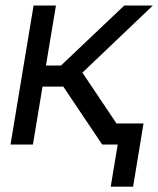

<svg xmlns="http://www.w3.org/2000/svg" viewBox="-20 -536 587 712"><path d="M19 0 104.5 -515.6H187.5L150.4 -293H206.1L440.9 -515.6H546.9L285.6 -266.6L464.4 0H358.9L214.8 -214.8H137.7L102.1 0ZM390.6 156.2 416.5 0H380.4L393.1 -78.1H512.2L473.6 156.2Z"/></svg>

Font: Inter Display
Style: Italic
Weight: 400
Italic angle: -9.39999°
Designer: Rasmus Andersson
Foundry: rsms
Version: Version 4.000;git-a52131595